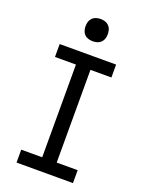

<svg xmlns="http://www.w3.org/2000/svg" viewBox="-174 -1036 847 1119"><g transform="rotate(20 250.0 -477.0)"><path d="M75 0V-80H205V-655H75V-735H425V-655H295V-80H425V0ZM250 -816Q236 -816 222.5 -820Q209 -824 199 -834Q189 -844 185 -857.5Q181 -871 181 -885Q181 -899 185 -912.5Q189 -926 199 -936Q209 -946 222.5 -950Q236 -954 250 -954Q264 -954 277.5 -950Q291 -946 301 -936Q311 -926 315 -912.5Q319 -899 319 -885Q319 -871 315 -857.5Q311 -844 301 -834Q291 -824 277.5 -820Q264 -816 250 -816Z"/></g></svg>

Font: Iosevka Term Curly Medium
Style: Regular
Weight: 500
Designer: Belleve Invis
Foundry: Belleve Invis
Version: Version 32.3.0